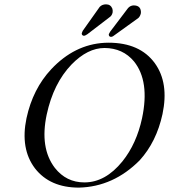

<svg xmlns="http://www.w3.org/2000/svg" viewBox="-20 -855 779 885"><path d="M628.9 -792Q625.5 -779.3 617.7 -772L501 -688Q496.6 -685.5 492.2 -685.1Q482.9 -685.1 481.4 -694.3Q481.4 -696.8 481.9 -698.2Q483.9 -703.1 487.8 -709L570.3 -817.9Q581.1 -829.6 595.7 -830.1Q627 -830.1 629.4 -802.7Q629.9 -796.9 628.9 -792ZM499 -796.9Q495.6 -783.7 487.8 -777.8L382.8 -697.3Q372.6 -690.4 367.2 -689.9Q356 -691.4 356.9 -702.1Q358.9 -708.5 361.3 -712.9L439.5 -823.2Q450.7 -835 468.8 -835Q490.2 -835 498 -814.9Q500.5 -805.7 499 -796.9ZM461.9 -633.8Q383.8 -633.8 309.6 -557.6Q226.1 -470.7 195.3 -327.1Q162.6 -172.9 232.9 -81.1Q285.6 -14.2 369.1 -14.2Q465.8 -14.2 544.4 -111.3Q609.4 -192.4 634.8 -310.1Q670.9 -480.5 597.7 -571.8Q546.4 -633.3 461.9 -633.8ZM729 -329.1Q701.2 -201.2 624 -116.2Q502.9 5.9 343.8 9.8Q210 9.8 141.1 -79.1Q72.8 -169.4 102.1 -310.1Q131.3 -445.3 216.3 -536.1Q323.2 -649.9 461.9 -657.7Q470.7 -658.2 480 -658.2Q625 -658.2 693.8 -563.5Q759.3 -472.7 729 -329.1Z"/></svg>

Font: Linux Libertine Display Slanted O
Style: Slanted
Weight: 400
Designer: Philipp H. Poll
Foundry: Philipp H. Poll
Version: Version 5.0.9